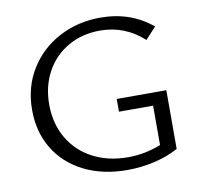

<svg xmlns="http://www.w3.org/2000/svg" viewBox="-76 -745 873 831"><g transform="rotate(-10 360.5 -329.0)"><path d="M426 -305H644V-47Q597 -21 538 -7.5Q479 6 419 6Q311 6 229 -35Q147 -76 102 -150Q57 -224 57 -321Q57 -422 105.5 -500Q154 -578 236 -621Q318 -664 416 -664Q550 -664 644 -585L597 -534Q515 -609 406 -609Q327 -609 265 -573.5Q203 -538 168.5 -475Q134 -412 134 -332Q134 -248 171.5 -183.5Q209 -119 276.5 -83.5Q344 -48 431 -48Q506 -48 576 -76V-249H426Z"/></g></svg>

Font: Ysabeau SC
Style: Regular
Weight: 400
Designer: Christian Thalmann (Catharsis Fonts)
Version: Version 0.003